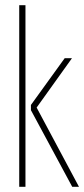

<svg xmlns="http://www.w3.org/2000/svg" viewBox="-20 -719 324 739"><path d="M78 0H54V-699H78ZM121 -305 284 0H258L99 -295V-315L229 -495H257Z"/></svg>

Font: Moniqa Thin Paragraph
Style: Regular
Weight: 100
Designer: Rajesh Rajput
Foundry: Rajesh Rajput
Version: Version 1.000